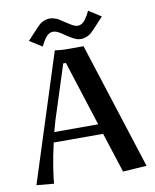

<svg xmlns="http://www.w3.org/2000/svg" viewBox="-89 -869 761 944"><g transform="rotate(-10 291.5 -396.5)"><path d="M104 -705.1 157.2 -762.2Q167 -772.5 173.6 -778.3Q180.2 -784.2 194.1 -790Q208 -795.9 224.1 -795.9Q235.8 -795.9 247.8 -791.7Q259.8 -787.6 266.8 -783.4Q273.9 -779.3 289.1 -769L318.8 -750Q339.4 -736.8 354 -736.8Q364.7 -736.8 374.3 -742.4Q383.8 -748 392.1 -759.5Q400.4 -771 404.8 -778.8Q409.2 -786.6 416 -800.8L478 -761.2L424.8 -704.1Q415 -693.8 408.2 -688Q401.4 -682.1 387.2 -676Q373 -669.9 356.9 -669.9Q350.1 -669.9 344 -671.1Q337.9 -672.4 330.6 -675.8Q323.2 -679.2 319.6 -680.9Q315.9 -682.6 305.9 -688.7Q295.9 -694.8 293 -696.8L263.2 -716.8Q243.2 -729 229 -729Q223.6 -729 219 -728Q214.4 -727.1 210 -724.4Q205.6 -721.7 202.1 -719.5Q198.7 -717.3 194.6 -712.2Q190.4 -707 188.2 -704.6Q186 -702.1 182.1 -695.3Q178.2 -688.5 176.8 -686Q175.3 -683.6 171.1 -675.8Q167 -668 166 -666ZM363.8 -632.8 566.9 0 448.2 7.8 383.8 -191.9H137.2Q122.1 -127 113 -67.6Q104 -8.3 104 7.8L17.1 0L221.2 -637.2Q253.9 -632.8 273.9 -632.8ZM264.2 -566.9H251L164.1 -296.9Q157.7 -276.4 148.9 -242.2H368.2Z"/></g></svg>

Font: Resagokr
Style: Bold
Weight: 600
Designer: gluk
Foundry: gluk
Version: Version 0.95